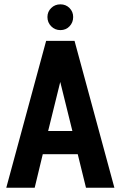

<svg xmlns="http://www.w3.org/2000/svg" viewBox="-20 -879 565 899"><path d="M9.4 0H142.4L180.3 -157.1H344L382.6 0H515.6L329 -687.7H196ZM205.4 -265.7 262.1 -495.3 318.9 -265.7ZM262.9 -738Q288.4 -738 305.5 -755.8Q322.6 -773.6 322.6 -799.4Q322.6 -824.3 305.4 -841.5Q288.3 -858.7 262.9 -858.7Q237.3 -858.7 219.7 -841.5Q202.1 -824.2 202.1 -799.4Q202.1 -773.6 219.8 -755.8Q237.4 -738 262.9 -738Z"/></svg>

Font: Secuela Black
Style: Regular
Weight: 900
Designer: Fernando Haro
Foundry: deFharo
Version: Version 1.704